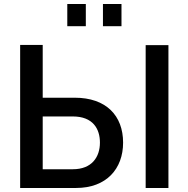

<svg xmlns="http://www.w3.org/2000/svg" viewBox="-20 -933 935 953"><path d="M314 -803H406V-913H314ZM491 -803H583V-913H491ZM80 0H358C508 0 591 -95 591 -225C591 -359 507 -448 351 -448H192V-710H80ZM703 0H816V-709H703ZM192 -93V-355H341C442 -355 476 -293 476 -225C476 -154 436 -93 342 -93Z"/></svg>

Font: FIGSv2-sans-serif SemiBold
Style: Regular
Weight: 600
Designer: Matt McInerney, Pablo Impallari, Rodrigo Fuenzalida,Mirko Velimirovic
Foundry: Matt McInerney, Pablo Impallari, Rodrigo Fuenzalida
Version: Version 4.021;hotconv 1.0.109;makeotfexe 2.5.65596